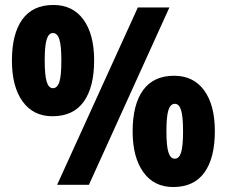

<svg xmlns="http://www.w3.org/2000/svg" viewBox="-20 -744 913 773"><path d="M191 -276Q114 -276 71 -335.5Q28 -395 28 -500Q28 -608 70 -666Q112 -724 195 -724Q273 -724 316 -665Q359 -606 359 -501Q359 -393 317 -334.5Q275 -276 191 -276ZM210 0 535 -714H662L338 0ZM193 -389Q211 -389 219 -414Q227 -439 227 -500Q227 -560 219 -585.5Q211 -611 193 -611Q176 -611 168 -585.5Q160 -560 160 -501Q160 -441 168 -415Q176 -389 193 -389ZM677 9Q600 9 557 -51Q514 -111 514 -215Q514 -323 556 -381Q598 -439 681 -439Q759 -439 802 -380Q845 -321 845 -216Q845 -108 803 -49.5Q761 9 677 9ZM684 -105Q701 -105 709 -130Q717 -155 717 -215Q717 -275 709 -300.5Q701 -326 684 -326Q666 -326 658 -300.5Q650 -275 650 -216Q650 -157 658 -131Q666 -105 684 -105Z"/></svg>

Font: Noto Sans Malayalam Condensed Black
Style: Regular
Weight: 900
Width: 3
Designer: Jelle Bosma - Monotype Design Team
Foundry: Monotype Imaging Inc.
Version: Version 2.104; ttfautohint (v1.8.4.7-5d5b)